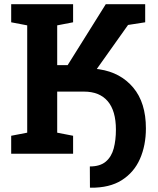

<svg xmlns="http://www.w3.org/2000/svg" viewBox="-20 -731 753 913"><path d="M410.6 161.6 407.7 160.6 407.2 60.5Q456.1 60.5 483.2 37.4Q510.3 14.2 520.8 -25.4Q531.2 -64.9 531.2 -114.3Q531.2 -204.1 492.2 -249.8Q453.1 -295.4 379.4 -295.4H252V-100.1L327.6 -85.4V0H33.2V-85.4L109.4 -100.1V-610.4L33.2 -625V-710.9H327.6V-625L252 -610.4V-421.4H301.8L482.9 -710.9H670.4V-625L588.9 -612.3L442.9 -406.7L440.4 -402.8Q440.9 -402.8 443.8 -402.6Q446.8 -402.3 452.6 -401.4Q553.2 -386.2 613.5 -314.5Q673.8 -242.7 673.8 -120.6Q673.8 -39.6 645.5 24.7Q617.2 88.9 559.1 125.7Q501 162.6 410.6 161.6Z"/></svg>

Font: Roboto Slab
Style: Bold
Weight: 700
Designer: Google
Version: Version 2.000; ttfautohint (v1.8.1.43-b0c9)